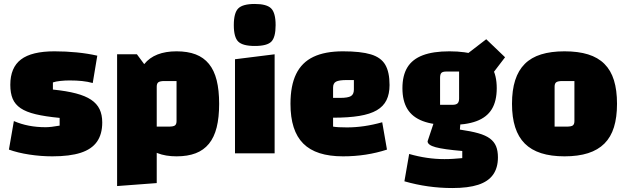

<svg xmlns="http://www.w3.org/2000/svg" viewBox="-20 -774 3164 969"><path d="M32 -346Q32 -433 86 -474Q140 -515 255 -515Q312 -515 367.5 -509.5Q423 -504 471 -493L448 -355Q423 -362 394.5 -365Q366 -368 331 -368Q308 -368 284.5 -365.5Q261 -363 247 -358V-322Q316 -315 363.5 -302.5Q411 -290 440 -270.5Q469 -251 482.5 -223Q496 -195 496 -156Q496 -97 469.5 -59Q443 -21 387.5 -3Q332 15 244 15Q186 15 127.5 6Q69 -3 25 -19L50 -163Q121 -132 210 -132Q223 -132 241 -134Q259 -136 281 -140V-179Q208 -186 160 -197.5Q112 -209 84 -228Q56 -247 44 -275.5Q32 -304 32 -346Z M871 15Q816 15 775 -1Q734 -17 708 -49.5Q682 -82 669 -132Q656 -182 656 -250Q656 -318 669 -368Q682 -418 708 -450.5Q734 -483 775 -499Q816 -515 871 -515Q927 -515 967.5 -499.5Q1008 -484 1034.5 -451.5Q1061 -419 1073.5 -369Q1086 -319 1086 -250Q1086 -181 1073.5 -131Q1061 -81 1034.5 -48.5Q1008 -16 967.5 -0.5Q927 15 871 15ZM771 -135H832Q855 -135 863 -141Q871 -147 871 -163V-365H810Q788 -365 779.5 -359Q771 -353 771 -337ZM571 165V-500H671L771 -365V150Z M1166 -475 1366 -500V0H1166ZM1266 -542Q1205 -542 1182.5 -564Q1160 -586 1160 -647Q1160 -709 1182.5 -731.5Q1205 -754 1266 -754Q1326 -754 1348.5 -731.5Q1371 -709 1371 -647Q1371 -586 1349.5 -564Q1328 -542 1266 -542Z M1711 15Q1643 15 1593 -1Q1543 -17 1510.5 -49.5Q1478 -82 1462 -132Q1446 -182 1446 -250Q1446 -342 1474.5 -400.5Q1503 -459 1561.5 -487Q1620 -515 1711 -515Q1801 -515 1852 -499.5Q1903 -484 1924.5 -447Q1946 -410 1946 -345Q1946 -300 1930.5 -268.5Q1915 -237 1881.5 -217.5Q1848 -198 1793.5 -189Q1739 -180 1661 -180H1631V-280H1697Q1736 -280 1751 -289Q1766 -298 1766 -322V-370H1730Q1691 -370 1676 -362Q1661 -354 1661 -332V-135Q1682 -131 1731 -131Q1774 -131 1818.5 -137.5Q1863 -144 1909 -157L1933 -19Q1881 -2 1825.5 6.5Q1770 15 1711 15Z M2248 -143Q2166 -143 2113.5 -163Q2061 -183 2036 -224Q2011 -265 2011 -329Q2011 -393 2036 -434Q2061 -475 2113.5 -495Q2166 -515 2248 -515Q2332 -515 2384.5 -495.5Q2437 -476 2462 -435Q2487 -394 2487 -329Q2487 -264 2462 -223Q2437 -182 2384.5 -162.5Q2332 -143 2248 -143ZM2201 -245H2263Q2282 -245 2289.5 -252.5Q2297 -260 2297 -277V-413H2233Q2215 -413 2208 -406.5Q2201 -400 2201 -381ZM2493 20Q2493 73 2468.5 107.5Q2444 142 2393.5 158.5Q2343 175 2263 175Q2201 175 2140.5 166.5Q2080 158 2021 141L2045 3Q2090 16 2134.5 22.5Q2179 29 2223 29Q2247 29 2269 27.5Q2291 26 2313 24V-12Q2219 -20 2178.5 -31Q2138 -42 2138 -61L2175 -172L2305 -170L2301 -120Q2357 -112 2394 -101.5Q2431 -91 2452.5 -75Q2474 -59 2483.5 -36Q2493 -13 2493 20ZM2435 -362 2334 -499 2434 -576 2529 -485Z M2829 15Q2761 15 2711 -1Q2661 -17 2628.5 -49.5Q2596 -82 2580 -132Q2564 -182 2564 -250Q2564 -319 2580 -369Q2596 -419 2628.5 -451.5Q2661 -484 2711 -499.5Q2761 -515 2829 -515Q2898 -515 2948 -499.5Q2998 -484 3030.5 -451.5Q3063 -419 3078.5 -369Q3094 -319 3094 -250Q3094 -182 3078.5 -132Q3063 -82 3030.5 -49.5Q2998 -17 2948 -1Q2898 15 2829 15ZM2779 -135H2840Q2863 -135 2871 -141Q2879 -147 2879 -163V-365H2818Q2796 -365 2787.5 -359Q2779 -353 2779 -337Z"/></svg>

Font: Changa ExtraBold
Style: Regular
Weight: 800
Designer: Eduardo Rodriguez Tunni
Foundry: Eduardo Rodriguez Tunni
Version: Version 3.002; ttfautohint (v1.8.2)